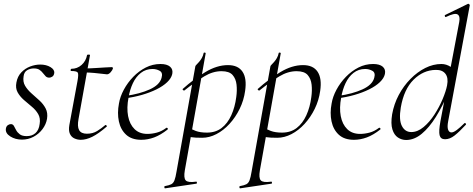

<svg xmlns="http://www.w3.org/2000/svg" viewBox="-20 -746 2567 1041"><path d="M99 11Q63 11 35.5 -6.5Q8 -24 12 -49Q14 -61 22 -67Q30 -73 39 -73Q50 -73 55.5 -63Q61 -53 67.5 -40.5Q74 -28 87 -18Q100 -8 125 -8Q154 -8 172.5 -24.5Q191 -41 195 -74Q200 -105 187 -127.5Q174 -150 152 -168Q130 -186 109 -204.5Q88 -223 75.5 -245.5Q63 -268 69 -299Q75 -332 95.5 -353.5Q116 -375 143.5 -385.5Q171 -396 198 -396Q231 -396 254 -382Q277 -368 274 -349Q272 -336 263.5 -330.5Q255 -325 247 -325Q235 -325 227.5 -332.5Q220 -340 212.5 -350Q205 -360 194 -367.5Q183 -375 163 -375Q144 -375 127.5 -365.5Q111 -356 108 -333Q103 -303 116 -281Q129 -259 150.5 -240Q172 -221 193.5 -201.5Q215 -182 227.5 -158Q240 -134 235 -102Q230 -72 210.5 -46Q191 -20 162 -4.5Q133 11 99 11Z M418 12Q400 12 383.5 4.5Q367 -3 359 -20.5Q351 -38 356 -68L400 -306Q407 -344 401.5 -352.5Q396 -361 366 -361Q362 -361 363 -367Q364 -373 367 -373Q399 -373 422.5 -394Q446 -415 452 -447Q452 -450 460.5 -450Q469 -450 468 -447L406 -102Q398 -60 409 -40.5Q420 -21 451 -21Q483 -21 506.5 -35.5Q530 -50 551 -68Q553 -70 557 -66Q561 -62 559 -60Q514 -21 480.5 -4.5Q447 12 418 12ZM560 -343Q557 -343 537 -345.5Q517 -348 490.5 -350.5Q464 -353 440 -353L442 -375Q465 -375 496 -377Q527 -379 553 -380.5Q579 -382 585 -382Q589 -382 591 -380Q593 -378 592 -374Q590 -366 580 -354.5Q570 -343 560 -343Z M746 12Q694 12 664 -15.5Q634 -43 624.5 -88Q615 -133 625 -185Q631 -222 651.5 -260Q672 -298 702.5 -329.5Q733 -361 770.5 -380Q808 -399 850 -399Q885 -399 902 -384.5Q919 -370 914 -345Q909 -322 886.5 -300.5Q864 -279 828.5 -261.5Q793 -244 749.5 -231.5Q706 -219 659 -213L661 -226Q739 -237 792.5 -261.5Q846 -286 856 -324Q864 -352 846 -362Q828 -372 807 -372Q771 -372 744 -351Q717 -330 700.5 -295Q684 -260 677 -218Q666 -161 674.5 -116.5Q683 -72 709.5 -46Q736 -20 779 -20Q804 -20 830.5 -27Q857 -34 882 -53Q885 -55 888.5 -51Q892 -47 889 -44Q851 -14 816 -1Q781 12 746 12Z M876 275Q872 276 871 270Q870 264 874 263Q897 259 908.5 253Q920 247 926 231.5Q932 216 937 185L1039 -386Q1039 -389 1045 -395Q1051 -401 1059 -410Q1067 -419 1074 -431Q1081 -443 1084 -458Q1085 -462 1090.5 -461Q1096 -460 1095 -456L982 178Q975 219 987 232Q999 245 1042 239Q1046 237 1047.5 243Q1049 249 1044 250ZM1076 1Q1036 1 1019 -2Q1002 -5 988 -8L998 -58Q1017 -45 1041.5 -36Q1066 -27 1102 -27Q1149 -27 1181.5 -52Q1214 -77 1234 -121Q1254 -165 1261 -220Q1266 -255 1262.5 -287Q1259 -319 1241 -339.5Q1223 -360 1181 -360Q1134 -360 1087.5 -332Q1041 -304 979 -255Q976 -254 972 -258.5Q968 -263 971 -264Q1030 -317 1093 -355Q1156 -393 1216 -393Q1271 -393 1295 -357Q1319 -321 1309 -253Q1302 -202 1279.5 -156Q1257 -110 1224.5 -74.5Q1192 -39 1153.5 -19Q1115 1 1076 1Z M1283 275Q1279 276 1278 270Q1277 264 1281 263Q1304 259 1315.5 253Q1327 247 1333 231.5Q1339 216 1344 185L1446 -386Q1446 -389 1452 -395Q1458 -401 1466 -410Q1474 -419 1481 -431Q1488 -443 1491 -458Q1492 -462 1497.5 -461Q1503 -460 1502 -456L1389 178Q1382 219 1394 232Q1406 245 1449 239Q1453 237 1454.5 243Q1456 249 1451 250ZM1483 1Q1443 1 1426 -2Q1409 -5 1395 -8L1405 -58Q1424 -45 1448.5 -36Q1473 -27 1509 -27Q1556 -27 1588.5 -52Q1621 -77 1641 -121Q1661 -165 1668 -220Q1673 -255 1669.5 -287Q1666 -319 1648 -339.5Q1630 -360 1588 -360Q1541 -360 1494.5 -332Q1448 -304 1386 -255Q1383 -254 1379 -258.5Q1375 -263 1378 -264Q1437 -317 1500 -355Q1563 -393 1623 -393Q1678 -393 1702 -357Q1726 -321 1716 -253Q1709 -202 1686.5 -156Q1664 -110 1631.5 -74.5Q1599 -39 1560.5 -19Q1522 1 1483 1Z M1899 12Q1847 12 1817 -15.5Q1787 -43 1777.5 -88Q1768 -133 1778 -185Q1784 -222 1804.5 -260Q1825 -298 1855.5 -329.5Q1886 -361 1923.5 -380Q1961 -399 2003 -399Q2038 -399 2055 -384.5Q2072 -370 2067 -345Q2062 -322 2039.5 -300.5Q2017 -279 1981.5 -261.5Q1946 -244 1902.5 -231.5Q1859 -219 1812 -213L1814 -226Q1892 -237 1945.5 -261.5Q1999 -286 2009 -324Q2017 -352 1999 -362Q1981 -372 1960 -372Q1924 -372 1897 -351Q1870 -330 1853.5 -295Q1837 -260 1830 -218Q1819 -161 1827.5 -116.5Q1836 -72 1862.5 -46Q1889 -20 1932 -20Q1957 -20 1983.5 -27Q2010 -34 2035 -53Q2038 -55 2041.5 -51Q2045 -47 2042 -44Q2004 -14 1969 -1Q1934 12 1899 12Z M2182 13Q2158 13 2137.5 -0.5Q2117 -14 2107.5 -44.5Q2098 -75 2106 -126Q2116 -182 2142 -231Q2168 -280 2205.5 -318Q2243 -356 2286 -377.5Q2329 -399 2373 -399Q2400 -399 2423.5 -383.5Q2447 -368 2451 -332L2411 -246Q2380 -171 2343.5 -112.5Q2307 -54 2266.5 -20.5Q2226 13 2182 13ZM2210 -30Q2244 -30 2276.5 -57Q2309 -84 2335.5 -125Q2362 -166 2380 -209Q2398 -252 2404 -283Q2412 -324 2395 -346Q2378 -368 2342 -367Q2275 -366 2222.5 -314Q2170 -262 2153 -163Q2142 -96 2159 -63Q2176 -30 2210 -30ZM2393 9Q2369 9 2363.5 -12.5Q2358 -34 2368 -89L2470 -627Q2476 -659 2460.5 -668Q2445 -677 2398 -654Q2394 -652 2392 -658Q2390 -664 2394 -665L2517 -725Q2520 -727 2524 -723Q2528 -719 2527 -717L2410 -89Q2404 -58 2409.5 -43Q2415 -28 2428 -28Q2439 -28 2457 -41.5Q2475 -55 2497 -77Q2500 -81 2504.5 -77Q2509 -73 2505 -69Q2471 -32 2445 -11.5Q2419 9 2393 9Z"/></svg>

Font: Cormorant Light
Style: Italic
Weight: 300
Italic angle: -10°
Designer: Christian Thalmann (Catharsis Fonts)
Foundry: Catharsis Fonts
Version: Version 4.000